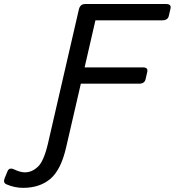

<svg xmlns="http://www.w3.org/2000/svg" viewBox="-208 -720 859 944"><path d="M-175.8 186.5Q-194.3 178.7 -185.1 156.2L-170.9 121.6Q-162.6 101.6 -137.7 113.3Q-107.9 127.4 -85.4 127.4Q-50.8 127.4 -21.2 99.4Q8.3 71.3 28.8 -18.6L179.7 -673.3Q186 -700.2 210.4 -700.2H608.4Q635.3 -700.2 630.4 -678.2L622.1 -642.1Q617.2 -620.1 589.8 -620.1H261.2L208 -388.7H494.6Q521 -388.7 516.1 -366.7L507.8 -330.6Q502.9 -308.6 476.1 -308.6H189.5L117.2 4.4Q91.8 115.2 39.6 159.4Q-12.7 203.6 -94.7 203.6Q-135.7 203.6 -175.8 186.5Z"/></svg>

Font: Istok
Style: Italic
Weight: 500
Italic angle: -13°
Designer: Andrey V. Panov
Foundry: Andrey V. Panov
Version: Version 1.0.3